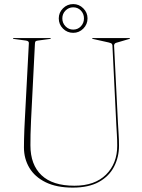

<svg xmlns="http://www.w3.org/2000/svg" viewBox="-20 -882 677 918"><path d="M536 -288 517.5 -665Q517 -669 514.5 -672.5Q512 -676 499.5 -679L423.5 -696Q420.5 -697 420.5 -698Q420.5 -700 423.5 -700H598.5Q601.5 -700 601.5 -698Q601.5 -696.5 595.5 -695L534.5 -677Q529.5 -675.5 527.2 -671.2Q525 -667 525.5 -663L544 -293Q545.5 -266 547.2 -239.5Q549 -213 549 -186Q549 -130.5 525.2 -84.8Q501.5 -39 452.8 -12Q404 15 328 15Q250.5 15 198.5 -10.5Q146.5 -36 120.5 -79.5Q94.5 -123 94.5 -177Q94.5 -192 95 -215.8Q95.5 -239.5 96.5 -263.8Q97.5 -288 98.5 -305L118 -676Q118.5 -686 104 -688L45 -696Q42 -697 42 -698Q42 -700 45 -700H220Q223 -700 223 -698Q223 -697 220 -696L161 -688Q153 -687 150.2 -684.5Q147.5 -682 147 -673L128.5 -308Q126.5 -270.5 126 -239.2Q125.5 -208 125.5 -187Q125.5 -94.5 178.5 -44.2Q231.5 6 336 6Q433 6 486.8 -47Q540.5 -100 540.5 -186Q540.5 -211.5 538.8 -239.2Q537 -267 536 -288ZM330 -725Q301.5 -725 281.2 -745.2Q261 -765.5 261 -794Q261 -822 281.2 -842.2Q301.5 -862.5 330 -862.5Q358 -862.5 378.2 -842.2Q398.5 -822 398.5 -794Q398.5 -765.5 378.2 -745.2Q358 -725 330 -725ZM330 -847Q308.5 -847 293.2 -831.5Q278 -816 278 -794Q278 -772 293.2 -756.2Q308.5 -740.5 330 -740.5Q352 -740.5 366.8 -756.2Q381.5 -772 381.5 -794Q381.5 -816 366.8 -831.5Q352 -847 330 -847Z"/></svg>

Font: Fraunces 144pt Thin
Style: Regular
Weight: 100
Version: Version 1.000;[f99f86859]